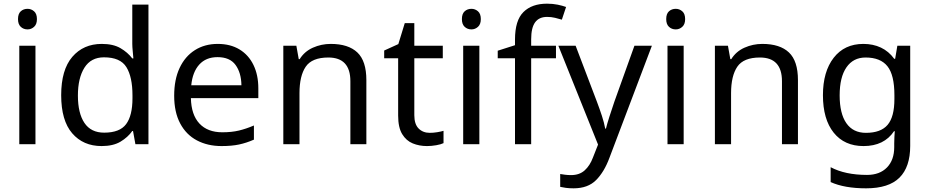

<svg xmlns="http://www.w3.org/2000/svg" viewBox="-20 -785 5059 1045"><path d="M130 -737Q150 -737 165.5 -723.5Q181 -710 181 -681Q181 -653 165.5 -639Q150 -625 130 -625Q108 -625 93 -639Q78 -653 78 -681Q78 -710 93 -723.5Q108 -737 130 -737ZM173 -536V0H85V-536Z M533 10Q433 10 373 -59.5Q313 -129 313 -267Q313 -405 373.5 -475.5Q434 -546 534 -546Q596 -546 635.5 -523Q675 -500 700 -467H706Q705 -480 702.5 -505.5Q700 -531 700 -546V-760H788V0H717L704 -72H700Q676 -38 636 -14Q596 10 533 10ZM547 -63Q632 -63 666.5 -109.5Q701 -156 701 -250V-266Q701 -366 668 -419.5Q635 -473 546 -473Q475 -473 439.5 -416.5Q404 -360 404 -265Q404 -169 439.5 -116Q475 -63 547 -63Z M1165 -546Q1234 -546 1283.5 -516Q1333 -486 1359.5 -431.5Q1386 -377 1386 -304V-251H1019Q1021 -160 1065.5 -112.5Q1110 -65 1190 -65Q1241 -65 1280.5 -74.5Q1320 -84 1362 -102V-25Q1321 -7 1281 1.5Q1241 10 1186 10Q1110 10 1051.5 -21Q993 -52 960.5 -113.5Q928 -175 928 -264Q928 -352 957.5 -415Q987 -478 1040.5 -512Q1094 -546 1165 -546ZM1164 -474Q1101 -474 1064.5 -433.5Q1028 -393 1021 -321H1294Q1293 -389 1262 -431.5Q1231 -474 1164 -474Z M1780 -546Q1876 -546 1925 -499.5Q1974 -453 1974 -349V0H1887V-343Q1887 -472 1767 -472Q1678 -472 1644 -422Q1610 -372 1610 -278V0H1522V-536H1593L1606 -463H1611Q1637 -505 1683 -525.5Q1729 -546 1780 -546Z M2319 -62Q2339 -62 2360 -65.5Q2381 -69 2394 -73V-6Q2380 1 2354 5.5Q2328 10 2304 10Q2262 10 2226.5 -4.5Q2191 -19 2169 -55Q2147 -91 2147 -156V-468H2071V-510L2148 -545L2183 -659H2235V-536H2390V-468H2235V-158Q2235 -109 2258.5 -85.5Q2282 -62 2319 -62Z M2546 -737Q2566 -737 2581.5 -723.5Q2597 -710 2597 -681Q2597 -653 2581.5 -639Q2566 -625 2546 -625Q2524 -625 2509 -639Q2494 -653 2494 -681Q2494 -710 2509 -723.5Q2524 -737 2546 -737ZM2589 -536V0H2501V-536Z M3006 -468H2871V0H2783V-468H2689V-509L2783 -539V-570Q2783 -674 2829 -719.5Q2875 -765 2957 -765Q2989 -765 3015.5 -759.5Q3042 -754 3061 -747L3038 -678Q3022 -683 3001 -688Q2980 -693 2958 -693Q2914 -693 2892.5 -663.5Q2871 -634 2871 -571V-536H3006Z M3019 -536H3113L3229 -231Q3244 -191 3256 -154.5Q3268 -118 3274 -85H3278Q3284 -110 3297 -150.5Q3310 -191 3324 -232L3433 -536H3528L3297 74Q3269 150 3224.5 195Q3180 240 3102 240Q3078 240 3060 237.5Q3042 235 3029 232V162Q3040 164 3055.5 166Q3071 168 3088 168Q3134 168 3162.5 142Q3191 116 3207 73L3235 2Z M3658 -737Q3678 -737 3693.5 -723.5Q3709 -710 3709 -681Q3709 -653 3693.5 -639Q3678 -625 3658 -625Q3636 -625 3621 -639Q3606 -653 3606 -681Q3606 -710 3621 -723.5Q3636 -737 3658 -737ZM3701 -536V0H3613V-536Z M4129 -546Q4225 -546 4274 -499.5Q4323 -453 4323 -349V0H4236V-343Q4236 -472 4116 -472Q4027 -472 3993 -422Q3959 -372 3959 -278V0H3871V-536H3942L3955 -463H3960Q3986 -505 4032 -525.5Q4078 -546 4129 -546Z M4679 -546Q4732 -546 4774.5 -526Q4817 -506 4847 -465H4852L4864 -536H4934V9Q4934 124 4875.5 182Q4817 240 4694 240Q4576 240 4501 206V125Q4580 167 4699 167Q4768 167 4807.5 126.5Q4847 86 4847 16V-5Q4847 -17 4848 -39.5Q4849 -62 4850 -71H4846Q4792 10 4680 10Q4576 10 4517.5 -63Q4459 -136 4459 -267Q4459 -395 4517.5 -470.5Q4576 -546 4679 -546ZM4691 -472Q4624 -472 4587 -418.5Q4550 -365 4550 -266Q4550 -167 4586.5 -114.5Q4623 -62 4693 -62Q4774 -62 4811 -105.5Q4848 -149 4848 -246V-267Q4848 -377 4810 -424.5Q4772 -472 4691 -472Z"/></svg>

Font: Noto Sans Mandaic
Style: Regular
Weight: 400
Designer: Monotype Design Team
Foundry: Monotype Imaging Inc.
Version: Version 2.002; ttfautohint (v1.8.4.7-5d5b)